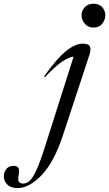

<svg xmlns="http://www.w3.org/2000/svg" viewBox="-207 -750 570 1003"><path d="M219 -670.5Q219 -694.5 236 -712.5Q253 -730.5 282 -730.5Q311 -730.5 327 -712.5Q343 -694.5 343 -670.5Q343 -646 327 -626Q311 -606 282 -606Q253 -606 236 -626Q219 -646 219 -670.5ZM121.5 -42.5Q74.5 99.5 9.5 166Q-55.5 232.5 -114.5 232.5Q-150.5 232.5 -168.8 214.2Q-187 196 -187 171Q-187 149 -173.8 132.8Q-160.5 116.5 -137 116.5Q-116.5 116.5 -110.5 127.8Q-104.5 139 -109.5 165Q-114.5 191 -108 200Q-101.5 209 -85.5 209Q-69 209 -53 195.2Q-37 181.5 -18.2 141.8Q0.5 102 25.5 24L177.5 -454Q156 -453 120.2 -429.8Q84.5 -406.5 27.5 -347L23 -350.5Q87.5 -441.5 136.2 -481.8Q185 -522 225 -522Q255.5 -522 262.5 -507.2Q269.5 -492.5 261 -466Z"/></svg>

Font: Newsreader 72pt
Style: Italic
Weight: 400
Italic angle: -17°
Designer: Hugues Gentile
Foundry: Production Type
Version: Version 1.003; ttfautohint (v1.8.3)